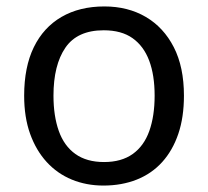

<svg xmlns="http://www.w3.org/2000/svg" viewBox="-20 -566 645 596"><path d="M551 -269Q551 -202 533.5 -150.5Q516 -99 483.5 -63Q451 -27 404.5 -8.5Q358 10 301 10Q248 10 203 -8.5Q158 -27 125 -63Q92 -99 73.5 -150.5Q55 -202 55 -269Q55 -358 85 -419.5Q115 -481 171 -513.5Q227 -546 304 -546Q377 -546 432.5 -513.5Q488 -481 519.5 -419.5Q551 -358 551 -269ZM146 -269Q146 -206 162.5 -159.5Q179 -113 214 -88Q249 -63 303 -63Q357 -63 392 -88Q427 -113 443.5 -159.5Q460 -206 460 -269Q460 -333 443 -378Q426 -423 391.5 -447.5Q357 -472 302 -472Q220 -472 183 -418Q146 -364 146 -269Z"/></svg>

Font: hexguzrati15
Style: Regular
Weight: 400
Designer: Jelle Bosma - Monotype Design Team
Foundry: Monotype Imaging Inc.
Version: Version 2.006